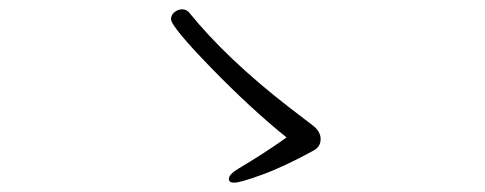

<svg xmlns="http://www.w3.org/2000/svg" viewBox="-20 -551 1040 412"><path d="M595 -256Q518 -318 432.5 -406Q347 -494 347 -510Q347 -519 354.5 -525Q362 -531 371 -531Q380 -531 386 -524Q466 -425 600 -321L651 -282Q668 -269 668 -252.5Q668 -236 653 -228Q589 -193 542 -176Q495 -159 483 -159Q471 -159 471 -167Q471 -177 493 -190Q544 -220 595 -256Z"/></svg>

Font: ToneOZ-Pinyin-WenKai-Light
Style: Light
Weight: 300
Designer: Fontworks Inc.
Foundry: ToneOZ
Version: Version 0.240331